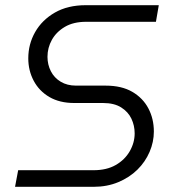

<svg xmlns="http://www.w3.org/2000/svg" viewBox="-20 -720 669 740"><path d="M38 0 50 -64H341Q391 -64 426 -84Q461 -104 480 -137Q499 -170 499 -206Q499 -236 486.5 -262.5Q474 -289 447 -306Q420 -323 377 -323H266Q210 -323 170.5 -346Q131 -369 110 -408.5Q89 -448 89 -495Q89 -550 115.5 -596.5Q142 -643 191.5 -671.5Q241 -700 311 -700H592L581 -636H312Q263 -636 230 -616.5Q197 -597 180 -566.5Q163 -536 163 -501Q163 -471 176 -445.5Q189 -420 214 -405Q239 -390 273 -390H387Q449 -390 490 -366Q531 -342 552 -302Q573 -262 573 -213Q573 -173 556.5 -134.5Q540 -96 509.5 -66Q479 -36 436 -18Q393 0 341 0Z"/></svg>

Font: MuseoModerno Light
Style: Italic
Weight: 300
Italic angle: -9°
Designer: Pablo Cosgaya, Héctor Gatti, Marcela Romero, and the Authors of The MuseoModerno Project.
Foundry: Omnibus-Type Team
Version: Version 1.003